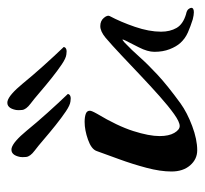

<svg xmlns="http://www.w3.org/2000/svg" viewBox="-37 -506 549 515"><g transform="rotate(-90 237.5 -248.5)"><path d="M349 -345Q339 -346 322 -357.5Q305 -369 285 -385Q265 -401 247 -416.5Q229 -432 217 -441Q201 -453 200 -464Q199 -475 200 -480Q205 -506 223 -503Q232 -501 244 -490.5Q256 -480 270 -463Q292 -436 318.5 -406.5Q345 -377 369 -352Q367 -342 349 -345ZM223 -334Q213 -335 196 -346.5Q179 -358 159 -374Q139 -390 121 -405.5Q103 -421 91 -430Q75 -442 74 -453Q73 -464 74 -469Q79 -495 97 -492Q106 -490 118 -479.5Q130 -469 144 -452Q166 -425 192.5 -395.5Q219 -366 243 -341Q241 -331 223 -334ZM92 6Q68 6 51.5 -13Q35 -32 35 -63Q35 -93 45 -130.5Q55 -168 68 -203.5Q81 -239 90 -264Q95 -278 120.5 -287Q146 -296 168 -296Q181 -296 189.5 -293Q198 -290 198 -282Q198 -280 196.5 -276Q195 -272 190 -263Q157 -208 143.5 -165.5Q130 -123 130 -95Q130 -70 138.5 -55.5Q147 -41 157 -41Q168 -41 189 -56Q210 -71 237 -95Q264 -119 292.5 -146Q321 -173 347.5 -198Q374 -223 394 -240Q411 -254 425 -254Q439 -254 447 -244.5Q455 -235 452 -229Q436 -199 423 -161Q410 -123 410 -91Q410 -67 420 -49.5Q430 -32 457 -24Q467 -22 470.5 -17.5Q474 -13 474 -10Q474 -3 462 -3Q455 -3 443 -6Q424 -12 408 -19Q392 -26 380 -39Q370 -50 363 -68Q356 -86 356 -109Q356 -127 368 -150.5Q380 -174 386 -186Q389 -192 389 -194Q389 -196 381 -189Q361 -170 342 -148.5Q323 -127 294.5 -100.5Q266 -74 218 -39Q193 -21 157 -7.5Q121 6 92 6Z"/></g></svg>

Font: Grechen Fuemen
Style: Regular
Weight: 400
Designer: Robert E. Leuschke
Foundry: Robert E. Leuschke
Version: Version 1.010; ttfautohint (v1.8.3)